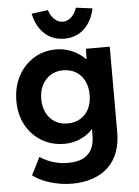

<svg xmlns="http://www.w3.org/2000/svg" viewBox="-64 -816 791 1094"><g transform="rotate(-5 331.5 -268.5)"><path d="M80 163 131 62Q151 76 177 87Q203 98 231.5 104Q260 110 290 110Q342 110 375.5 94Q409 78 426 46Q443 14 443 -34V-126L467 -121Q461 -88 433.5 -60.5Q406 -33 365.5 -16.5Q325 0 281 0Q208 0 151 -34Q94 -68 61 -128Q28 -188 28 -267Q28 -346 60.5 -407.5Q93 -469 149.5 -504.5Q206 -540 278 -540Q308 -540 335.5 -533Q363 -526 386.5 -513.5Q410 -501 428.5 -485.5Q447 -470 459 -452Q471 -434 474 -416L445 -408L449 -529H585V-40Q585 25 566 75Q547 125 510.5 159.5Q474 194 421.5 212Q369 230 304 230Q241 230 180 211.5Q119 193 80 163ZM447 -266Q447 -311 430 -345.5Q413 -380 381.5 -399Q350 -418 308 -418Q267 -418 236 -398.5Q205 -379 187.5 -344.5Q170 -310 170 -266Q170 -221 187.5 -186.5Q205 -152 236 -133Q267 -114 308 -114Q350 -114 381.5 -133Q413 -152 430 -186Q447 -220 447 -266ZM158 -755 252 -767Q263 -733 284.5 -713.5Q306 -694 332 -694Q358 -694 379.5 -713.5Q401 -733 412 -767L506 -755Q491 -682 445.5 -639.5Q400 -597 332 -597Q264 -597 218.5 -639.5Q173 -682 158 -755Z"/></g></svg>

Font: Our Lexend SemiBold
Style: Regular
Weight: 600
Designer: Bonnie Shaver-Troup, Thomas Jockin
Foundry: Lexend
Version: Version 1.007